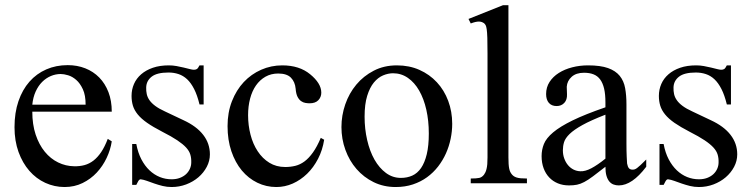

<svg xmlns="http://www.w3.org/2000/svg" viewBox="-20 -715 2931 749"><path d="M416 -163.6Q411.1 -130.9 396 -98.9Q380.9 -66.9 357.4 -41.7Q334 -16.6 302.2 -1Q270.5 14.6 231.9 14.6Q192.4 14.6 156.7 -1.7Q121.1 -18.1 94.5 -48.6Q67.9 -79.1 52.2 -122.3Q36.6 -165.5 36.6 -218.8Q36.6 -275.4 52 -320.3Q67.4 -365.2 95 -396.5Q122.6 -427.7 160.6 -444.3Q198.7 -460.9 244.1 -460.9Q281.2 -460.9 312.7 -448.5Q344.2 -436 367.2 -412.6Q390.1 -389.2 403.1 -355.5Q416 -321.8 416 -279.3H106Q106 -229.5 119.1 -189.9Q132.3 -150.4 154.8 -123Q177.2 -95.7 206.8 -81.3Q236.3 -66.9 269 -66.4Q291 -65.9 309.8 -71Q328.6 -76.2 344.7 -88.6Q360.8 -101.1 374.8 -121.8Q388.7 -142.6 400.4 -173.3ZM314 -306.6Q314 -343.8 303.2 -366.9Q292.5 -390.1 277.3 -403.3Q262.2 -416.5 245.6 -421.4Q229 -426.3 216.8 -426.3Q197.3 -426.3 178.5 -418.5Q159.7 -410.6 144.5 -395.5Q129.4 -380.4 119.1 -357.9Q108.9 -335.4 106 -306.6Z M798.8 -112.8Q798.8 -87.4 786.6 -64.2Q774.4 -41 753.9 -23.4Q733.4 -5.9 706.3 4.4Q679.2 14.6 649.4 14.6Q631.3 14.6 614.5 10.5Q597.7 6.3 582.3 1Q566.9 -4.4 553.5 -9.3Q540 -14.2 528.8 -15.6Q523.4 -15.6 519 -7.8Q514.6 0 511.7 6.3H495.6V-153.3H511.7Q518.1 -119.1 531.5 -93.5Q544.9 -67.9 563.2 -50.5Q581.5 -33.2 603.5 -24.4Q625.5 -15.6 649.4 -15.6Q667.5 -15.6 681.6 -21Q695.8 -26.4 705.6 -35.4Q715.3 -44.4 720.7 -56.4Q726.1 -68.4 726.1 -81.5Q726.6 -98.1 722.4 -112.1Q718.3 -126 706.1 -139.4Q693.8 -152.8 671.6 -167.7Q649.4 -182.6 612.8 -201.2Q577.1 -219.7 554 -235.8Q530.8 -252 517.3 -268.6Q503.9 -285.2 498.5 -302.7Q493.2 -320.3 493.2 -340.8Q493.2 -365.7 502.7 -387.5Q512.2 -409.2 530.8 -425.3Q549.3 -441.4 576.4 -450.7Q603.5 -460 638.7 -460Q653.8 -460 668.7 -457.3Q683.6 -454.6 696.8 -451.4Q710 -448.2 720.2 -445.6Q730.5 -442.9 736.3 -442.9Q743.2 -442.9 747.8 -445.6Q752.4 -448.2 758.3 -460H774.4V-307.6H758.3Q749.5 -343.8 737.3 -367.7Q725.1 -391.6 710 -405.8Q694.8 -419.9 676.5 -426Q658.2 -432.1 637.2 -432.1Q592.3 -432.1 571.5 -415.8Q550.8 -399.4 550.3 -373.5Q549.8 -360.4 552.5 -347.9Q555.2 -335.4 563.2 -324Q571.3 -312.5 585.7 -301.8Q600.1 -291 623.5 -280.3L695.8 -246.1Q746.6 -222.7 772.7 -189Q798.8 -155.3 798.8 -112.8Z M1244.6 -169.9Q1238.3 -129.4 1220.7 -95.5Q1203.1 -61.5 1178 -37.1Q1152.8 -12.7 1122.1 1Q1091.3 14.6 1058.1 14.6Q1018.6 14.6 983.9 -2.2Q949.2 -19 923.3 -50Q897.5 -81.1 882.6 -125Q867.7 -168.9 867.7 -223.1Q867.7 -276.4 884.8 -320.1Q901.9 -363.8 930.9 -394.8Q960 -425.8 998.8 -442.9Q1037.6 -460 1081.1 -460Q1147.9 -460 1189.9 -425.3Q1210.9 -408.2 1222.2 -390.1Q1233.4 -372.1 1233.4 -353.5Q1233.4 -336.4 1221.9 -324.2Q1210.4 -312 1187.5 -312Q1180.2 -312 1171.4 -313.5Q1162.6 -314.9 1154.5 -320.6Q1146.5 -326.2 1140.6 -337.6Q1134.8 -349.1 1133.3 -369.1Q1130.9 -395.5 1115 -411.9Q1099.1 -428.2 1065.4 -428.2Q1037.6 -428.2 1015.6 -415.8Q993.7 -403.3 978.5 -381.6Q963.4 -359.9 955.6 -330.1Q947.8 -300.3 947.8 -265.6Q947.8 -226.1 957.3 -189.5Q966.8 -152.8 985.4 -124.8Q1003.9 -96.7 1030.8 -80.1Q1057.6 -63.5 1092.8 -63.5Q1113.3 -63.5 1132.1 -68.1Q1150.9 -72.8 1168 -85.4Q1185.1 -98.1 1200.9 -120.4Q1216.8 -142.6 1231.4 -177.2Z M1744.1 -231.9Q1744.1 -203.1 1738 -173.6Q1731.9 -144 1719.7 -116.7Q1707.5 -89.4 1689 -65.4Q1670.4 -41.5 1646 -23.7Q1621.6 -5.9 1590.8 4.4Q1560.1 14.6 1523.4 14.6Q1476.6 14.6 1437.7 -4.4Q1398.9 -23.4 1370.8 -55.7Q1342.8 -87.9 1327.4 -130.4Q1312 -172.9 1312 -219.2Q1312 -264.6 1326.9 -307.9Q1341.8 -351.1 1369.9 -384.8Q1397.9 -418.5 1438 -439.2Q1478 -460 1528.3 -460Q1576.7 -460 1616.2 -442.4Q1655.8 -424.8 1684.3 -394Q1712.9 -363.3 1728.5 -321.5Q1744.1 -279.8 1744.1 -231.9ZM1652.8 -194.3Q1652.8 -244.1 1643.1 -287.1Q1633.3 -330.1 1615.2 -361.6Q1597.2 -393.1 1571.3 -411.1Q1545.4 -429.2 1513.2 -429.2Q1494.1 -429.2 1474.4 -420.9Q1454.6 -412.6 1438.5 -393.1Q1422.4 -373.5 1412.4 -341.1Q1402.3 -308.6 1402.3 -259.8Q1402.3 -211.9 1412.4 -168.5Q1422.4 -125 1440.9 -92.3Q1459.5 -59.6 1485.6 -40.3Q1511.7 -21 1543.9 -21Q1568.4 -21 1588.4 -30Q1608.4 -39.1 1622.6 -59.6Q1636.7 -80.1 1644.8 -113.3Q1652.8 -146.5 1652.8 -194.3Z M1816.4 0V-18.6Q1838.9 -18.6 1849.6 -21Q1860.4 -23.4 1868.2 -33.7Q1871.1 -37.6 1873.5 -42.7Q1876 -47.9 1877.9 -55.7Q1879.9 -63.5 1880.9 -74.5Q1881.8 -85.4 1881.8 -101.1V-506.8Q1881.8 -544.9 1881.1 -566.9Q1880.4 -588.9 1878.7 -600.6Q1877 -612.3 1874.5 -616.7Q1872.1 -621.1 1868.2 -624.5Q1863.8 -627.4 1858.9 -629.2Q1854 -630.9 1848.1 -630.9Q1842.3 -630.9 1834.5 -629.2Q1826.7 -627.4 1816.4 -623.5L1807.6 -641.1L1942.4 -694.8H1963.4V-101.1Q1963.4 -86.4 1964.1 -75.9Q1964.8 -65.4 1966.3 -57.9Q1967.8 -50.3 1970.2 -45.2Q1972.7 -40 1976.1 -35.6Q1979.5 -31.2 1983.9 -28.1Q1988.3 -24.9 1994.9 -22.7Q2001.5 -20.5 2011.5 -19.5Q2021.5 -18.6 2035.6 -18.6V0Z M2501 -64.5Q2445.8 8.3 2394 8.3Q2383.3 8.3 2373.8 4.9Q2364.3 1.5 2357.2 -6.8Q2350.1 -15.1 2345.9 -29.1Q2341.8 -43 2341.8 -64.5Q2312.5 -41.5 2293.2 -27.1Q2273.9 -12.7 2259 -4.9Q2244.1 2.9 2230.7 5.6Q2217.3 8.3 2199.7 8.3Q2175.8 8.3 2156.2 0.2Q2136.7 -7.8 2122.6 -22.7Q2108.4 -37.6 2100.6 -58.8Q2092.8 -80.1 2092.8 -106Q2092.8 -130.9 2101.8 -153.3Q2110.8 -175.8 2137.7 -198.5Q2164.6 -221.2 2213.4 -245.1Q2262.2 -269 2341.8 -296.4V-314.9Q2341.8 -347.2 2336.7 -369.1Q2331.5 -391.1 2321.3 -405Q2311 -418.9 2295.4 -425Q2279.8 -431.2 2258.3 -431.2Q2227.5 -431.2 2210 -415.3Q2192.4 -399.4 2190.9 -376.5L2191.9 -347.2Q2192.9 -326.2 2181.4 -313.7Q2169.9 -301.3 2151.4 -301.3Q2131.8 -301.3 2121.1 -313.7Q2110.4 -326.2 2110.4 -348.1Q2110.4 -374.5 2123.8 -395.3Q2137.2 -416 2159.9 -430.4Q2182.6 -444.8 2212.2 -452.4Q2241.7 -460 2273.9 -460Q2322.3 -460 2351.8 -449.5Q2381.3 -439 2397.5 -419.2Q2413.6 -399.4 2418.7 -371.1Q2423.8 -342.8 2423.8 -307.6V-155.3Q2423.8 -124 2424.8 -104Q2425.8 -84 2426.3 -77.1Q2428.7 -64 2433.6 -58.6Q2438.5 -53.2 2447.8 -53.2Q2452.1 -53.2 2456.1 -54.4Q2460 -55.7 2465.3 -59.6Q2470.7 -63.5 2479 -71.3Q2487.3 -79.1 2501 -92.8ZM2341.8 -267.6Q2285.2 -245.6 2252.2 -227.3Q2219.2 -209 2202.1 -192.4Q2185.1 -175.8 2180.4 -160.4Q2175.8 -145 2175.8 -128.9Q2175.8 -111.3 2181.2 -96.7Q2186.5 -82 2195.6 -71Q2204.6 -60.1 2217 -53.7Q2229.5 -47.4 2243.7 -46.9Q2262.7 -45.9 2286.9 -58.6Q2311 -71.3 2341.8 -96.2Z M2856 -112.8Q2856 -87.4 2843.8 -64.2Q2831.5 -41 2811 -23.4Q2790.5 -5.9 2763.4 4.4Q2736.3 14.6 2706.5 14.6Q2688.5 14.6 2671.6 10.5Q2654.8 6.3 2639.4 1Q2624 -4.4 2610.6 -9.3Q2597.2 -14.2 2585.9 -15.6Q2580.6 -15.6 2576.2 -7.8Q2571.8 0 2568.8 6.3H2552.7V-153.3H2568.8Q2575.2 -119.1 2588.6 -93.5Q2602.1 -67.9 2620.4 -50.5Q2638.7 -33.2 2660.6 -24.4Q2682.6 -15.6 2706.5 -15.6Q2724.6 -15.6 2738.8 -21Q2752.9 -26.4 2762.7 -35.4Q2772.5 -44.4 2777.8 -56.4Q2783.2 -68.4 2783.2 -81.5Q2783.7 -98.1 2779.5 -112.1Q2775.4 -126 2763.2 -139.4Q2751 -152.8 2728.8 -167.7Q2706.5 -182.6 2669.9 -201.2Q2634.3 -219.7 2611.1 -235.8Q2587.9 -252 2574.5 -268.6Q2561 -285.2 2555.7 -302.7Q2550.3 -320.3 2550.3 -340.8Q2550.3 -365.7 2559.8 -387.5Q2569.3 -409.2 2587.9 -425.3Q2606.4 -441.4 2633.5 -450.7Q2660.6 -460 2695.8 -460Q2710.9 -460 2725.8 -457.3Q2740.7 -454.6 2753.9 -451.4Q2767.1 -448.2 2777.3 -445.6Q2787.6 -442.9 2793.5 -442.9Q2800.3 -442.9 2804.9 -445.6Q2809.6 -448.2 2815.4 -460H2831.5V-307.6H2815.4Q2806.6 -343.8 2794.4 -367.7Q2782.2 -391.6 2767.1 -405.8Q2752 -419.9 2733.6 -426Q2715.3 -432.1 2694.3 -432.1Q2649.4 -432.1 2628.7 -415.8Q2607.9 -399.4 2607.4 -373.5Q2606.9 -360.4 2609.6 -347.9Q2612.3 -335.4 2620.4 -324Q2628.4 -312.5 2642.8 -301.8Q2657.2 -291 2680.7 -280.3L2752.9 -246.1Q2803.7 -222.7 2829.8 -189Q2856 -155.3 2856 -112.8Z"/></svg>

Font: Doulos SIL CyrE
Style: Regular
Weight: 400
Designer: Walt Agee, Victor Gaultney, Peter Martin, Debbi Hosken, Becca Hirsbrunner
Foundry: SIL International
Version: Version 5.000